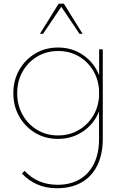

<svg xmlns="http://www.w3.org/2000/svg" viewBox="-20 -752 655 1026"><path d="M421.4 -571.3H404.8L307.6 -715.8L210 -571.3H193.4L293.5 -732.4H321.3ZM289.1 -9.8Q221.7 -9.8 168 -42Q114.3 -74.2 82.8 -129.4Q51.3 -184.6 51.3 -253.9Q51.3 -323.2 82.8 -378.4Q114.3 -433.6 168.2 -465.8Q222.2 -498 290 -498Q366.2 -498 424.8 -457.3Q483.4 -416.5 509.8 -350.1V-488.3H529.3V-11.2Q529.3 71.8 500.2 131.3Q471.2 190.9 416.3 222.4Q361.3 253.9 283.7 253.9Q171.4 253.9 97.2 175.3L111.3 161.1Q180.7 235.4 287.6 235.4Q356.9 235.4 406.5 205.8Q456.1 176.3 482.7 121.6Q509.3 66.9 509.3 -9.3V-156.7Q482.9 -90.3 424.1 -50Q365.2 -9.8 289.1 -9.8ZM290 -28.3Q349.6 -28.3 397.5 -55.2Q445.3 -82 475.1 -128.9Q504.9 -175.8 509.3 -235.4V-272.5Q504.9 -332 475.3 -378.9Q445.8 -425.8 398.2 -452.6Q350.6 -479.5 291 -479.5Q229 -479.5 179.2 -450Q129.4 -420.4 100.6 -369.4Q71.8 -318.4 71.8 -253.9Q71.8 -189.9 100.6 -138.7Q129.4 -87.4 178.7 -57.9Q228 -28.3 290 -28.3Z"/></svg>

Font: Kumbh Sans Thin
Style: Regular
Weight: 250
Version: Version 1.004